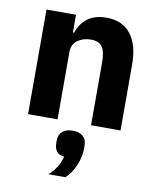

<svg xmlns="http://www.w3.org/2000/svg" viewBox="-89 -606 774 949"><g transform="rotate(10 298.0 -131.0)"><path d="M371 104V118Q371 163 352 206.5Q333 250 304 275H219Q266 235 281 176Q231 172 231 115V104Q231 74 249.5 58Q268 42 301 42Q334 42 352.5 58Q371 74 371 104ZM217 0H69V-525H217V-436H223Q258 -537 369 -537Q449 -537 491 -483Q533 -429 533 -329V0H385V-317Q385 -369 368.5 -393Q352 -417 312 -417Q273 -417 245 -397Q217 -377 217 -340Z"/></g></svg>

Font: Aneliza
Style: Bold
Weight: 700
Designer: Mike Abbink, Paul van der Laan, Pieter van Rosmalen
Foundry: Bold Monday
Version: Version 3.0